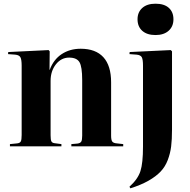

<svg xmlns="http://www.w3.org/2000/svg" viewBox="-20 -798 1036 1047"><path d="M828.1 -606.9Q781.7 -606.9 755.9 -629.9Q730 -652.8 730 -692.9Q730 -731.4 755.9 -754.6Q781.7 -777.8 828.1 -777.8Q875.5 -777.8 900.6 -755.1Q925.8 -732.4 925.8 -692.9Q925.8 -653.8 899.7 -630.4Q873.5 -606.9 828.1 -606.9ZM34.2 0V-12.2L73.2 -16.1Q88.4 -17.6 93.3 -26.6Q98.1 -35.6 98.1 -62V-439.9Q98.1 -473.1 91.3 -485.6Q84.5 -498 63 -500L23.9 -502.9L24.9 -514.2L245.1 -524.9L251 -518.1L250 -417H251Q272 -473.6 316.4 -502.9Q360.8 -532.2 419.9 -532.2Q501.5 -532.2 543.7 -486.1Q585.9 -439.9 585.9 -349.1V-58.1Q585.9 -34.2 592.3 -25.9Q598.6 -17.6 617.2 -16.1L651.9 -12.2V0H369.1V-12.2L401.9 -15.1Q418 -17.1 423.1 -25.9Q428.2 -34.7 428.2 -58.1V-361.8Q428.2 -434.1 413.3 -459Q398.4 -483.9 356.9 -483.9Q314 -483.9 284.9 -447.3Q255.9 -410.6 255.9 -356.9V-60.1Q255.9 -35.6 260.3 -27.1Q264.6 -18.6 277.8 -17.1L314.9 -12.2V0ZM690.9 229 686 220.2Q731.9 178.7 745.8 135Q759.8 91.3 759.8 2V-439.9Q759.8 -473.6 753.2 -485.8Q746.6 -498 725.1 -500L686 -502.9L687 -514.2L911.1 -524.9L918 -518.1V-90.8Q918 -37.1 913.3 0.5Q908.7 38.1 894.8 74.7Q880.9 111.3 855.7 137.7Q830.6 164.1 790 187.3Q749.5 210.4 690.9 229Z"/></svg>

Font: Display Regular
Style: Bold
Weight: 700
Designer: Latin by Veronika Burian and Jose Scaglione. Greek by Irene Vlachou. Cyrillic by Vera Evstafieva.
Foundry: TypeTogether
Version: Version 3.002